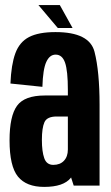

<svg xmlns="http://www.w3.org/2000/svg" viewBox="-20 -729 437 754"><path d="M269.5 0 259 -32.5Q258.5 -31.5 258 -30.5Q229.5 5 153.5 5Q83.5 5 50.5 -35.5Q17.5 -76 17.5 -178Q17.5 -273 46.8 -313.5Q76 -354 156 -354H246.5V-375.5Q246.5 -451 235.5 -482.8Q224.5 -514.5 198.5 -514.5Q175 -514.5 161.8 -485.8Q148.5 -457 146.5 -388L21 -401Q24 -475 40.2 -519.5Q56.5 -564 94 -583.5Q131.5 -603 198 -603Q331.5 -603 351.2 -525.5Q371 -448 371 -318V0ZM246.5 -142V-271.5H202.5Q164.5 -271.5 154.5 -249Q144.5 -226.5 144.5 -179.5Q144.5 -134 153.8 -107.8Q163 -81.5 189.5 -81.5Q216 -81.5 231.2 -97.8Q246.5 -114 246.5 -142ZM207 -619 131 -709H215L265 -619Z"/></svg>

Font: Anybody Condensed SemiBold
Style: Regular
Weight: 600
Width: 3
Designer: Tyler Finck
Foundry: Etcetera Type Company
Version: Version 1.010; ttfautohint (v1.8.3) -l 8 -r 50 -G 200 -x 14 